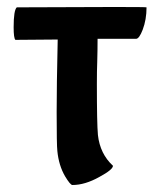

<svg xmlns="http://www.w3.org/2000/svg" viewBox="-20 -465 455 549"><path d="M388 -380Q378 -354 369 -354H259Q259 -323 258 -287Q257 -264 257 -225Q257 -112 260 -79Q266 -25 303 9Q303 20 264 41Q223 64 187 64Q181 64 166 39Q148 8 144 -33Q142 -50 142 -144Q142 -220 145 -352Q113 -352 24 -351Q19 -356 19 -387Q19 -436 28 -444Q399 -446 399 -444Q399 -409 388 -380Z"/></svg>

Font: Bubblegum Sans
Style: Regular
Weight: 400
Designer: Angel Koziupa and Alejandro Paul
Foundry: Angel Koziupa and Alejandro Paul
Version: Version 1.001